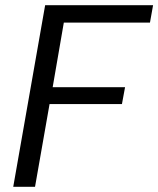

<svg xmlns="http://www.w3.org/2000/svg" viewBox="-20 -720 610 740"><path d="M31 0 154 -700H570L558 -633H226L183 -384H462L450 -319H171L115 0Z"/></svg>

Font: DM Sans 24pt
Style: Italic
Weight: 400
Italic angle: -10°
Designer: Colophon Foundry, Jonny Pinhorn
Foundry: Colophon Foundry
Version: Version 4.004;gftools[0.9.30]